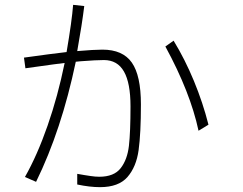

<svg xmlns="http://www.w3.org/2000/svg" viewBox="-20 -710 1002 793"><path d="M255 -495Q277 -624 282 -690L328 -685Q319 -611 299 -499Q369 -505 403 -505Q487 -505 524.5 -451.5Q562 -398 562 -279Q562 -159 552.5 -90Q543 -21 506.5 21Q470 63 393 63Q351 63 299 52V8Q308 9 328 13Q334 14 354 17Q374 20 390 20Q451 20 478.5 -15.5Q506 -51 512.5 -108Q519 -165 519 -271Q519 -367 492 -414.5Q465 -462 409 -462Q378 -462 313 -457L293 -455Q234 -173 129 41L83 21Q134 -69 176.5 -191Q219 -313 247 -450L200 -444L85 -428L79 -472Q193 -488 255 -495ZM841 -195 800 -170Q766 -329 663 -518L697 -542Q744 -465 781 -375.5Q818 -286 841 -195Z"/></svg>

Font: Gmarket Sans TTF Light
Style: Regular
Weight: 300
Designer: Creative Director : Sungho Lee; Art Director : Kiwoong Choi; Project Manager : Sori Yang, Jongwook Yoon; Font Designer :
Foundry: Sandoll Inc.
Version: Version 1.000;hotconv 1.0.109;makeotfexe 2.5.65596